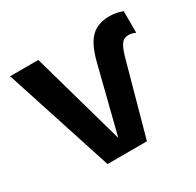

<svg xmlns="http://www.w3.org/2000/svg" viewBox="-122 -667 818 802"><g transform="rotate(-30 287.5 -265.5)"><path d="M180 0 11 -521H147L273 -74H274L352 -383Q365 -437 383.5 -469.5Q402 -502 429.5 -516.5Q457 -531 495 -531Q512 -531 529 -527.5Q546 -524 558 -519V-415Q549 -419 542 -421Q535 -423 525 -423Q503 -423 491 -407.5Q479 -392 468 -355L370 0Z"/></g></svg>

Font: TikTok Sans 24pt SemiBold
Style: Regular
Weight: 600
Version: Version 4.000